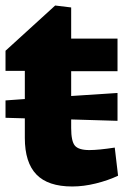

<svg xmlns="http://www.w3.org/2000/svg" viewBox="-40 -663 476 696"><path d="M388 -26Q352 -9 307.5 2Q263 13 222 13Q134 13 92 -30.5Q50 -74 50 -163V-234L-20 -236V-299L50 -304V-406H-20V-479L160 -643L218 -636V-523H386V-405H218V-315L386 -326V-225L218 -230V-199Q218 -151 231.5 -135Q245 -119 284 -119Q317 -119 376 -128Z"/></svg>

Font: Suez One
Style: Regular
Weight: 400
Version: Version 1.000